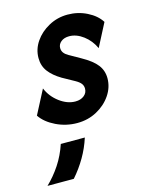

<svg xmlns="http://www.w3.org/2000/svg" viewBox="-140 -493 607 788"><g transform="rotate(-15 163.5 -99.0)"><path d="M148.6 11.8Q101.4 11.8 59 -8.7Q16.7 -29.2 -4.2 -60.4L48.6 -161.8Q63.9 -125 96.9 -100.3Q129.9 -75.7 163.9 -75.7Q186.8 -75.7 201 -87.2Q215.3 -98.6 215.3 -116.7Q215.3 -129.2 208.3 -138.2Q201.4 -147.2 185.4 -156.2L134 -184.7Q100 -204.9 81.6 -229.2Q63.2 -253.5 63.2 -286.8Q63.2 -324.3 85.1 -356.2Q106.9 -388.2 143.8 -408.3Q180.6 -428.5 224.3 -428.5Q268.1 -428.5 306.2 -409.4Q344.4 -390.3 363.2 -360.4L312.5 -262.5Q296.5 -297.2 267.4 -319.1Q238.2 -341 207.6 -341Q186.1 -341 172.9 -330.2Q159.7 -319.4 159.7 -303.5Q159.7 -291.7 166.3 -283Q172.9 -274.3 185.4 -267.4L233.3 -240.3Q277.1 -216 296.2 -191.3Q315.3 -166.7 315.3 -134Q315.3 -95.8 292.7 -62.5Q270.1 -29.2 232.3 -8.7Q194.4 11.8 148.6 11.8ZM-36.8 229.2Q-4.9 198.6 20.1 160.8Q45.1 122.9 60.4 77.1H162.5Q149.3 118.8 127.1 156.9Q104.9 195.1 75 229.2Z"/></g></svg>

Font: Afacad SemiBold
Style: Italic
Weight: 600
Italic angle: -14°
Designer: Kristian Moeller
Foundry: Dicotype
Version: Version 1.000